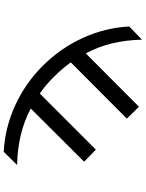

<svg xmlns="http://www.w3.org/2000/svg" viewBox="105 -884 789 1040"><g transform="rotate(-90 500.0 -363.5)"><path d="M877 -58.6 805.7 10.7Q801.8 -163.1 731.4 -293.9L442.4 -5.9L377.9 -71.3L682.6 -375Q651.4 -418.9 605 -465.8Q558.6 -512.7 513.7 -543L210 -239.3L144.5 -302.7L432.6 -591.8Q301.8 -662.1 127 -666L198.2 -738.3Q329.1 -731.4 449.7 -676.3Q570.3 -621.1 665 -525.9Q759.8 -430.7 814.9 -310.1Q870.1 -189.5 877 -58.6Z"/></g></svg>

Font: Gen Shin Gothic Monospace Regular
Style: Regular
Weight: 400
Designer: [Source Han Sans]
Ryoko NISHIZUKA  (kana & ideographs); Paul D. Hunt (Latin, Greek & Cyrillic); Wenlong ZHANG  (bopomofo
Version: Version 1.002.20150607